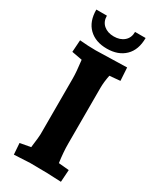

<svg xmlns="http://www.w3.org/2000/svg" viewBox="-226 -966 857 1039"><g transform="rotate(30 202.5 -446.5)"><path d="M350 -710 355 -629 289 -623Q280 -578 280 -542V-193Q280 -140 289 -77L354 -71L349 5Q268 0 155 0L55 5L50 -65L116 -77Q116 -79 118.5 -98Q121 -117 123 -135.5Q125 -154 125 -163V-512Q125 -551 116 -623L51 -635L56 -710Q109 -705 156 -705ZM291 -898H357Q357 -824 315.5 -783.5Q274 -743 203 -743Q132 -743 90.5 -783.5Q49 -824 49 -898H115Q115 -861 139.5 -840Q164 -819 203 -819Q242 -819 266.5 -840Q291 -861 291 -898Z"/></g></svg>

Font: Andada
Style: Bold
Weight: 700
Designer: Carolina Giovagnoli
Foundry: Carolina Giovagnoli
Version: Version 1.003